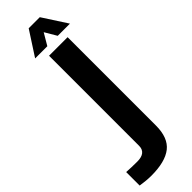

<svg xmlns="http://www.w3.org/2000/svg" viewBox="-422 -777 991 991"><g transform="rotate(-45 74.0 -281.0)"><path d="M-15 211.5Q-32.5 211.5 -53.8 209.5Q-75 207.5 -93.5 204.5V106Q-79 107 -55.8 107.8Q-32.5 108.5 -15 108.5Q17.5 108.5 33.5 95.5Q49.5 82.5 49.5 57.5V-600H185V45Q185 134 135.8 172.8Q86.5 211.5 -15 211.5ZM-11 -641 75.5 -774.5H156.5L243 -641H154L116 -705.5L78 -641Z"/></g></svg>

Font: Big Shoulders Stencil Text Thin ExtraBold
Style: Regular
Weight: 800
Version: Version 2.001